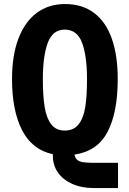

<svg xmlns="http://www.w3.org/2000/svg" viewBox="-20 -755 640 950"><path d="M241.5 16.5V8Q139.5 -13.5 89.5 -110.5Q39.5 -207.5 39.5 -364Q39.5 -480 71 -563.5Q102.5 -647 161.5 -691Q220.5 -735 301.5 -735Q387 -735 445.2 -691.2Q503.5 -647.5 533 -564.5Q562.5 -481.5 562.5 -364Q562.5 -199 512.5 -103Q462.5 -7 348.5 10Q351.5 26 360.8 34.8Q370 43.5 388.2 47Q406.5 50.5 438 50.5H564V175.5H444.5Q383.5 175.5 337.2 154.8Q291 134 266.2 98Q241.5 62 241.5 16.5ZM410.5 -363.5Q410.5 -477.5 386.2 -543Q362 -608.5 300 -608.5Q240.5 -608.5 216.2 -542.8Q192 -477 192 -363.5Q192 -281.5 200.8 -226.5Q209.5 -171.5 233.2 -140.2Q257 -109 300 -109Q345 -109 369.2 -140.2Q393.5 -171.5 402 -226Q410.5 -280.5 410.5 -363.5Z"/></svg>

Font: JuliaMono ExtraBold
Style: Regular
Weight: 800
Monospace: yes
Designer: cormullion
Foundry: corm
Version: Version 0.055; ttfautohint (v1.8.4)